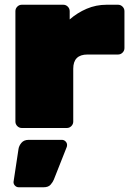

<svg xmlns="http://www.w3.org/2000/svg" viewBox="-20 -540 558 810"><path d="M72 0Q61 0 53 -8Q45 -16 45 -27V-493Q45 -504 53 -512Q61 -520 72 -520H247Q258 -520 266 -512Q274 -504 274 -493V-458Q306 -486 345.5 -503Q385 -520 430 -520H478Q489 -520 497 -512Q505 -504 505 -493V-337Q505 -326 497 -318Q489 -310 478 -310H349Q319 -310 304 -295Q289 -280 289 -250V-27Q289 -16 281 -8Q273 0 262 0ZM59 250Q50 250 43.5 243.5Q37 237 37 228L58 89Q60 75 70.5 62.5Q81 50 101 50H241Q250 50 256.5 56.5Q263 63 263 72Q263 76 262 79L207 218Q203 228 193.5 239Q184 250 164 250Z"/></svg>

Font: Rubik Black
Style: Regular
Weight: 900
Designer: Hubert and Fischer
Foundry: Hubert and Fischer
Version: Version 2.300;gftools[0.9.30]